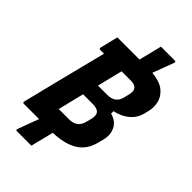

<svg xmlns="http://www.w3.org/2000/svg" viewBox="-294 -944 1188 1188"><g transform="rotate(45 300.0 -350.0)"><path d="M102 135Q111 110 124.5 73Q138 36 152 0H18Q8 0 10 -12Q44 -150 79.5 -291Q115 -432 150 -570H116Q111 -570 109 -573.5Q107 -577 108 -581Q116 -614 123.5 -644.5Q131 -675 137 -700H331Q335 -718 338 -729Q341 -740 345.5 -758.5Q350 -777 355 -796.5Q360 -816 363.5 -831Q367 -846 368 -850H490Q501 -850 497 -837Q486 -807 472 -770Q458 -733 445 -698Q517 -691 552.5 -661Q588 -631 596.5 -591Q605 -551 595 -512L588 -484Q575 -435 537 -403.5Q499 -372 443 -360V-339Q496 -325 516 -283.5Q536 -242 523 -192L514 -157Q494 -77 433.5 -40Q373 -3 272 0Q270 10 267.5 18Q265 26 264 32Q261 46 254 72Q247 98 241.5 121.5Q236 145 235 150H108Q101 150 100 146.5Q99 143 102 135ZM284 -489Q279 -468 273.5 -446.5Q268 -425 263 -404H344Q414 -404 429 -466L438 -503Q447 -539 430 -556Q416 -570 385 -570H304Q299 -551 294 -529.5Q289 -508 284 -489ZM194 -130H283Q354 -130 370 -193L379 -227Q389 -266 374.5 -283.5Q360 -301 319 -301H236Q224 -252 213 -208Q202 -164 194 -130Z"/></g></svg>

Font: Recursive Mn Lnr St XBd
Style: Italic
Weight: 800
Italic angle: -15°
Monospace: yes
Version: Version 1.079;hotconv 1.0.112;makeotfexe 2.5.65598; ttfautoh